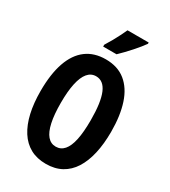

<svg xmlns="http://www.w3.org/2000/svg" viewBox="-227 -1052 1033 1170"><g transform="rotate(30 289.5 -467.0)"><path d="M538 -358Q538 -273 522.5 -205Q507 -137 476.5 -89Q446 -41 399.5 -15.5Q353 10 290 10Q227 10 180.5 -15.5Q134 -41 103 -89.5Q72 -138 56.5 -206Q41 -274 41 -359Q41 -479 69.5 -560.5Q98 -642 153.5 -683.5Q209 -725 290 -725Q374 -725 429 -680.5Q484 -636 511 -554Q538 -472 538 -358ZM184 -358Q184 -276 196 -221Q208 -166 231.5 -138.5Q255 -111 290 -111Q325 -111 348.5 -138Q372 -165 383.5 -219.5Q395 -274 395 -358Q395 -483 369 -544.5Q343 -606 290 -606Q255 -606 231.5 -578Q208 -550 196 -495Q184 -440 184 -358ZM464 -935Q454 -921 438.5 -901.5Q423 -882 404 -861Q385 -840 366 -820Q347 -800 330 -784H236V-797Q253 -824 267 -849Q281 -874 293 -898Q305 -922 315 -944H464Z"/></g></svg>

Font: Noto Sans Display ExtraCondensed
Style: Bold
Weight: 700
Width: 2
Designer: Monotype Design Team
Foundry: Monotype Imaging Inc.
Version: Version 2.003